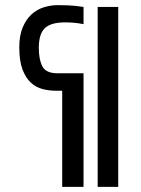

<svg xmlns="http://www.w3.org/2000/svg" viewBox="-20 -727 550 747"><path d="M360 0V-700H440V0ZM305 0H222V-374H198Q171 -374 145.5 -380.5Q120 -387 100 -405.5Q80 -424 67.5 -457Q55 -490 55 -543Q55 -588 68 -619.5Q81 -651 102 -670.5Q123 -690 150 -698.5Q177 -707 205 -707Q248 -707 275 -704Q291 -702 305 -700V-633Q285 -637 267 -638.5Q249 -640 234 -640Q178 -640 154.5 -617.5Q131 -595 131 -541Q131 -495 145 -468.5Q159 -442 203 -442H305Z"/></svg>

Font: Share
Style: Regular
Weight: 400
Designer: Ralph du Carrois
Version: Version 1.001